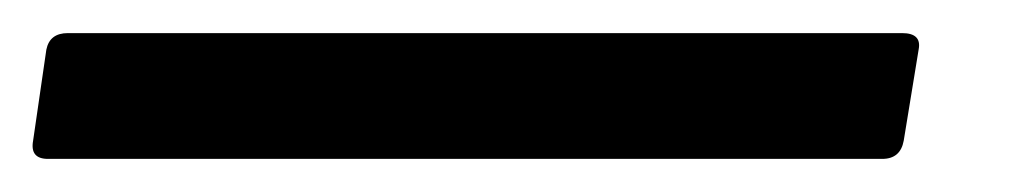

<svg xmlns="http://www.w3.org/2000/svg" viewBox="-67 41 618 116"><path d="M-38 137Q-49 137 -47 126L-39 71Q-37 61 -26 61H478Q490 61 488 71L479 126Q477 137 466 137Z"/></svg>

Font: Sofia Sans SemiBold
Style: Italic
Weight: 600
Italic angle: -9°
Designer: Botio Nikoltchev, Ani Petrova
Foundry: lettersoup
Version: Version 4.100-B